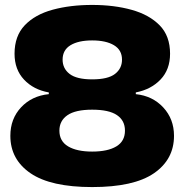

<svg xmlns="http://www.w3.org/2000/svg" viewBox="-20 -750 746 779"><path d="M354 9Q186 9 104 -47Q22 -103 22 -199Q22 -268 65.5 -314.5Q109 -361 178 -368V-375Q116 -386 77.5 -427Q39 -468 39 -532Q39 -604 80.5 -647.5Q122 -691 193.5 -710.5Q265 -730 354 -730Q443 -730 514.5 -710Q586 -690 628 -647Q670 -604 670 -532Q670 -468 631.5 -427.5Q593 -387 531 -375V-368Q599 -361 642.5 -314Q686 -267 686 -199Q686 -103 604.5 -47Q523 9 354 9ZM354 -428Q418 -428 446.5 -450Q475 -472 475 -508Q475 -547 442.5 -566.5Q410 -586 354 -586Q298 -586 266 -566.5Q234 -547 234 -508Q234 -472 262.5 -450Q291 -428 354 -428ZM354 -135Q417 -135 452 -156Q487 -177 487 -220Q487 -261 454.5 -283Q422 -305 354 -305Q286 -305 253.5 -282.5Q221 -260 221 -220Q221 -177 256.5 -156Q292 -135 354 -135Z"/></svg>

Font: Mona Sans Expanded ExtraBold
Style: Regular
Weight: 800
Width: 7
Designer: Deni Anggara
Foundry: GitHub
Version: Version 1.001; ttfautohint (v1.8.4.7-5d5b);gftools[0.9.33]